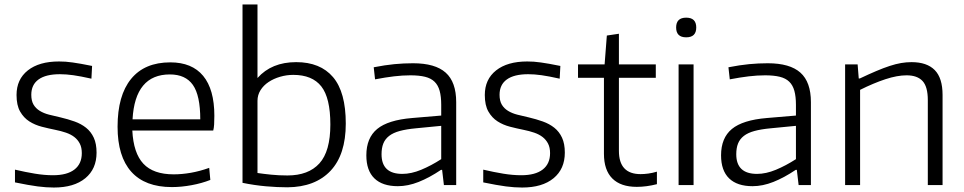

<svg xmlns="http://www.w3.org/2000/svg" viewBox="-20 -828 4313 859"><path d="M221 11Q187 11 148.5 6Q110 1 47 -12V-69Q94 -58 136.5 -51Q179 -44 217 -44Q280 -44 313 -69.5Q346 -95 346 -143Q346 -168 337 -185.5Q328 -203 312.5 -215Q297 -227 275 -234.5Q253 -242 228 -247Q198 -253 167 -261Q136 -269 111 -285Q86 -301 70 -329Q54 -357 54 -403Q54 -473 104.5 -513Q155 -553 244 -553Q259 -553 273.5 -552Q288 -551 305 -548.5Q322 -546 342.5 -542.5Q363 -539 392 -533L389 -476Q340 -487 308 -491.5Q276 -496 248 -496Q185 -496 152.5 -472.5Q120 -449 120 -404Q120 -377 130 -360Q140 -343 158 -332Q176 -321 199.5 -315Q223 -309 250 -303Q284 -295 313.5 -284.5Q343 -274 365 -256.5Q387 -239 399.5 -212Q412 -185 412 -145Q412 -72 361.5 -30.5Q311 11 221 11Z M740 -495Q584 -495 573 -294H876Q876 -401 843 -448Q810 -495 740 -495ZM749 9Q629 9 567.5 -59.5Q506 -128 506 -261Q506 -401 566.5 -475Q627 -549 742 -549Q839 -549 889 -488.5Q939 -428 939 -310Q939 -287 938 -271Q937 -255 934 -244H572Q577 -143 621.5 -95.5Q666 -48 757 -48Q794 -48 834 -55Q874 -62 916 -77L921 -23Q883 -8 837 0.5Q791 9 749 9Z M1266 -43Q1360 -43 1409 -97Q1458 -151 1458 -271Q1458 -390 1417.5 -441.5Q1377 -493 1292 -493Q1262 -493 1233 -484.5Q1204 -476 1181.5 -461Q1159 -446 1145.5 -424.5Q1132 -403 1132 -377V-54Q1159 -50 1193.5 -46.5Q1228 -43 1266 -43ZM1266 10Q1221 10 1170 5.5Q1119 1 1065 -10V-808H1132V-479Q1195 -550 1305 -550Q1413 -550 1470 -483Q1527 -416 1527 -275Q1527 -136 1458.5 -63.5Q1390 9 1266 10Z M1780 -50Q1820 -50 1864.5 -68.5Q1909 -87 1954 -116V-265L1841 -254Q1798 -250 1768.5 -242Q1739 -234 1721 -220Q1703 -206 1695 -186Q1687 -166 1687 -138Q1687 -50 1780 -50ZM1760 5Q1691 5 1655 -30Q1619 -65 1619 -133Q1619 -211 1667.5 -251Q1716 -291 1824 -300L1954 -311V-359Q1954 -396 1947 -421.5Q1940 -447 1924 -462.5Q1908 -478 1881.5 -484.5Q1855 -491 1816 -491Q1781 -491 1743 -486.5Q1705 -482 1658 -473L1652 -527Q1703 -537 1744.5 -541Q1786 -545 1828 -545Q1927 -545 1974 -503Q2021 -461 2021 -371V0H1966L1958 -68H1953Q1901 -33 1853 -14Q1805 5 1760 5Z M2316 11Q2282 11 2243.5 6Q2205 1 2142 -12V-69Q2189 -58 2231.5 -51Q2274 -44 2312 -44Q2375 -44 2408 -69.5Q2441 -95 2441 -143Q2441 -168 2432 -185.5Q2423 -203 2407.5 -215Q2392 -227 2370 -234.5Q2348 -242 2323 -247Q2293 -253 2262 -261Q2231 -269 2206 -285Q2181 -301 2165 -329Q2149 -357 2149 -403Q2149 -473 2199.5 -513Q2250 -553 2339 -553Q2354 -553 2368.5 -552Q2383 -551 2400 -548.5Q2417 -546 2437.5 -542.5Q2458 -539 2487 -533L2484 -476Q2435 -487 2403 -491.5Q2371 -496 2343 -496Q2280 -496 2247.5 -472.5Q2215 -449 2215 -404Q2215 -377 2225 -360Q2235 -343 2253 -332Q2271 -321 2294.5 -315Q2318 -309 2345 -303Q2379 -295 2408.5 -284.5Q2438 -274 2460 -256.5Q2482 -239 2494.5 -212Q2507 -185 2507 -145Q2507 -72 2456.5 -30.5Q2406 11 2316 11Z M2829 8Q2757 8 2719.5 -29.5Q2682 -67 2682 -140V-480H2566V-540H2685L2695 -669L2749 -677V-540H2914V-480H2749V-153Q2749 -49 2846 -49Q2862 -49 2880.5 -51.5Q2899 -54 2919 -60V-4Q2872 8 2829 8Z M3016 -540H3083V0H3016ZM3095 -705Q3095 -661 3050 -661Q3005 -661 3005 -705Q3005 -749 3050 -749Q3095 -749 3095 -705Z M3367 -50Q3407 -50 3451.5 -68.5Q3496 -87 3541 -116V-265L3428 -254Q3385 -250 3355.5 -242Q3326 -234 3308 -220Q3290 -206 3282 -186Q3274 -166 3274 -138Q3274 -50 3367 -50ZM3347 5Q3278 5 3242 -30Q3206 -65 3206 -133Q3206 -211 3254.5 -251Q3303 -291 3411 -300L3541 -311V-359Q3541 -396 3534 -421.5Q3527 -447 3511 -462.5Q3495 -478 3468.5 -484.5Q3442 -491 3403 -491Q3368 -491 3330 -486.5Q3292 -482 3245 -473L3239 -527Q3290 -537 3331.5 -541Q3373 -545 3415 -545Q3514 -545 3561 -503Q3608 -461 3608 -371V0H3553L3545 -68H3540Q3488 -33 3440 -14Q3392 5 3347 5Z M3761 -540H3817L3822 -477H3827Q3867 -496 3900 -510Q3933 -524 3960.5 -533Q3988 -542 4011.5 -546Q4035 -550 4058 -550Q4127 -550 4162 -514.5Q4197 -479 4197 -403V0H4131V-380Q4131 -440 4107.5 -465.5Q4084 -491 4036 -491Q3994 -491 3941 -473.5Q3888 -456 3828 -426V0H3761Z"/></svg>

Font: EncodeSans
Style: Light
Weight: 300
Designer: Pablo Impallari, Andres Torresi
Foundry: Pablo Impallari, Andres Torresi
Version: Version 1.000; ttfautohint (v1.4.1)